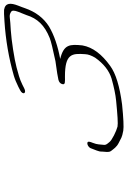

<svg xmlns="http://www.w3.org/2000/svg" viewBox="142 -802 643 968"><g transform="rotate(-90 464.0 -318.5)"><path d="M503.5 -519 519.1 -527C551.3 -543 575.9 -548 607.6 -557C647.7 -568 745.4 -583 793.9 -586C824.3 -588 844.8 -589 857.8 -591C870.8 -593 880.3 -590 888.4 -584C895.4 -580 895.5 -568 888.1 -549C880.8 -530 874.9 -516 871.4 -507C854.4 -452 820.6 -416 756.1 -390C738.8 -383 699.8 -374 639.4 -361C588.4 -354 556.7 -349 545.3 -346C533.9 -343 526.8 -337 523.8 -328C518 -310 535.4 -313 561.8 -313C677 -313 679.1 -278 674.3 -211C673.8 -196 667.4 -179 656.8 -161C626.5 -118 590.8 -90 551.3 -78C508.2 -66 471.1 -58 439.3 -55C368 -48 324.2 -45 309.2 -48C285.8 -54 240.6 -76 231.1 -89C224.5 -98 215.4 -104 217.3 -118C219.7 -135 217.6 -149 227.4 -173C233.3 -187 234.3 -195 231.7 -198C223.2 -205 202.8 -194 199.4 -181L188.6 -153C185.1 -144 182.7 -135 183.3 -126C182.4 -108 178 -93 186.1 -81C197.2 -67 205.3 -53 226.9 -42C254.5 -29 251 -26 288.6 -19C307.1 -16 351.4 -18 420.4 -25C512.7 -37 577.3 -57 615.4 -85C673.9 -127 709.4 -173 718.6 -225C725.2 -289 723.7 -319 650.4 -337C715.1 -349 768.9 -367 813.3 -393C856.6 -420 887.8 -461 906.4 -515C909.8 -524 913.2 -535 919.1 -549C933.8 -587 934.1 -614 898.1 -620C889.6 -621 870.1 -620 840.1 -618C746.9 -612 653.4 -596 566.7 -571C549.3 -566 530.2 -558 509.9 -548L492.6 -539C466.9 -526 475.5 -504 503.5 -519Z"/></g></svg>

Font: MewTooHand
Style: UltimateItaWide
Weight: 400
Designer: Mew Too, Robert Jablonski
Version: Version 0.77